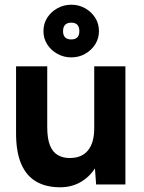

<svg xmlns="http://www.w3.org/2000/svg" viewBox="-20 -781 608 813"><path d="M235 12Q175 12 133.5 -12Q92 -36 70 -86.5Q48 -137 48 -217V-500H180V-244Q180 -194 191.5 -165.5Q203 -137 224.5 -124.5Q246 -112 273 -112Q325 -111 352 -143.5Q379 -176 379 -238V-500H511V0H387L382 -68Q357 -30 319.5 -9Q282 12 235 12ZM282 -538Q250 -538 223 -553Q196 -568 180 -593Q164 -618 164 -649Q164 -681 180 -706Q196 -731 223 -746Q250 -761 282 -761Q314 -761 340.5 -746Q367 -731 383 -706Q399 -681 399 -649Q399 -618 383 -593Q367 -568 340.5 -553Q314 -538 282 -538ZM282 -614Q316 -614 316 -649Q316 -685 282 -685Q247 -685 247 -649Q247 -614 282 -614Z"/></svg>

Font: Figtree Light
Style: Bold
Weight: 700
Version: Version 2.002